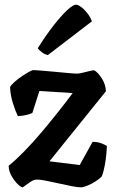

<svg xmlns="http://www.w3.org/2000/svg" viewBox="-20 -799 497 819"><path d="M77 0Q69 0 55 -14Q41 -28 29 -49Q17 -70 17 -92Q48 -117 85 -155Q122 -193 159 -237Q196 -281 230 -324Q264 -367 290 -402L148 -411L118 -317Q109 -313 92 -308.5Q75 -304 56 -304Q46 -324 35 -359Q24 -394 23 -428Q28 -437 42 -449.5Q56 -462 73 -473.5Q90 -485 103.5 -492.5Q117 -500 123 -500Q129 -500 154.5 -498Q180 -496 211.5 -493Q243 -490 270.5 -487.5Q298 -485 309 -485Q317 -485 333.5 -489Q350 -493 364.5 -496.5Q379 -500 382 -499Q397 -491 413.5 -466Q430 -441 432 -410L191 -111L320 -95L375 -194Q395 -194 411.5 -188Q428 -182 436 -176Q436 -169 434 -145.5Q432 -122 427 -94Q422 -66 414 -46Q404 -36 387 -25Q370 -14 352.5 -7Q335 0 325 0Q311 0 285.5 -5Q260 -10 231 -16.5Q202 -23 177 -28Q152 -33 139 -33Q125 -33 112 -24.5Q99 -16 77 0ZM184 -564Q169 -568 157.5 -577Q146 -586 141 -593Q176 -649 209 -691Q242 -733 267 -756Q292 -779 304 -779Q313 -779 327 -768.5Q341 -758 353.5 -741.5Q366 -725 372 -708Z"/></svg>

Font: Texturina 72pt ExtraBold
Style: Regular
Weight: 800
Designer: Guillermo Torres Carreño
Foundry: Omnibus-Type
Version: Version 1.002; ttfautohint (v1.8.3)